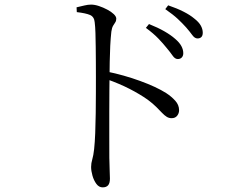

<svg xmlns="http://www.w3.org/2000/svg" viewBox="-20 -774 1040 837"><path d="M706.8 -564.6Q691.4 -584 670.2 -606.1Q649.1 -628.1 616 -652.5L629.5 -669.2Q668 -653.9 696.4 -637.6Q724.8 -621.3 743.5 -604.7Q762.5 -588.5 770.7 -573Q779 -557.6 779 -542Q779 -530.5 772.5 -523.5Q766.1 -516.6 755 -516.6Q742.7 -516.6 732.6 -531.3Q722.5 -546 706.8 -564.6ZM791.5 -654.4Q774.8 -673 754.7 -691.8Q734.6 -710.5 700.5 -734.2L713.1 -750.8Q751.7 -737.7 780.2 -723.1Q808.7 -708.6 826.8 -693.3Q846.6 -678 855.3 -662.5Q863.9 -647 863.9 -631.3Q863.9 -618.9 857.9 -612.6Q851.8 -606.4 840.9 -606.4Q828.9 -606.4 818.4 -620.9Q807.9 -635.4 791.5 -654.4ZM313.8 -742.1Q332.8 -746.5 348.2 -750.2Q363.5 -753.9 376.9 -753.9Q392.9 -753.9 411.6 -747.6Q430.2 -741.4 447.6 -732.1Q465.1 -722.9 476 -712.4Q486.9 -701.9 486.9 -692.7Q486.9 -682.8 482.3 -676.3Q477.8 -669.8 472.8 -661.3Q467.8 -652.7 465.4 -635.9Q462.4 -609.6 460.6 -574.6Q458.9 -539.6 458.3 -504.5Q457.7 -469.3 457.5 -440.8Q457.3 -419.8 456.8 -378.4Q456.3 -336.9 456.4 -285.5Q456.5 -234 456.4 -181.8Q456.4 -129.7 456.6 -86.4Q457 -53.3 458.1 -30.8Q459.2 -8.2 459.2 4.7Q459.2 24.5 451.4 33.6Q443.7 42.8 427.4 42.8Q411.4 42.8 400.2 27.7Q389 12.5 383.1 -8.2Q377.2 -29 377.2 -46Q377.2 -62.4 382.2 -79Q387.2 -95.6 390.4 -124.3Q393.4 -152.3 395.1 -193.5Q396.7 -234.7 397.3 -280.4Q397.9 -326 398 -367.9Q398.1 -409.7 398.1 -438.2Q398.1 -468.6 397.9 -502.4Q397.7 -536.2 397.3 -568.9Q397 -601.7 396.1 -630.2Q395.2 -658.7 392.8 -677.1Q390.7 -700.7 372.5 -708.7Q354.2 -716.6 314.8 -721.2ZM446.1 -462Q521 -446.6 591.2 -421Q661.4 -395.4 704.2 -368.4Q727.2 -353.5 743.9 -335Q760.7 -316.5 760.7 -293.5Q760.7 -280.1 752.4 -269.5Q744 -258.8 728.2 -258.8Q716.4 -258.8 706.8 -264.8Q697.2 -270.7 686.6 -281.8Q676.1 -292.8 661.3 -307.7Q646.5 -322.5 624 -339.3Q588.6 -364.2 544.8 -386.6Q501 -409 446.1 -428.6Z"/></svg>

Font: Noto Serif HK
Style: Regular
Weight: 200
Designer: Ryoko NISHIZUKA 西塚涼子 (kana & ideographs); Frank Grießhammer (Latin, Greek & Cyrillic); Wenlong ZHANG 张文龙 (bopomofo); San
Foundry: Adobe
Version: Version 2.001;hotconv 1.1.0;makeotfexe 2.6.0